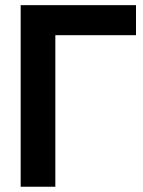

<svg xmlns="http://www.w3.org/2000/svg" viewBox="-20 -710 543 730"><path d="M58.6 -690.4H497.1V-576.2H190.4V0H58.6Z"/></svg>

Font: DINish
Style: Bold
Weight: 700
Designer: Bert Driehuis
Foundry: Playbeing
Version: Version 3.008; git-95204e4c-release